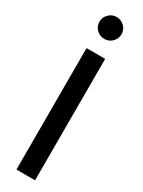

<svg xmlns="http://www.w3.org/2000/svg" viewBox="-254 -1001 763 1027"><g transform="rotate(30 127.5 -487.5)"><path d="M175 -859.5Q155 -840 127 -840Q99 -840 79 -859.5Q59 -879 59 -907Q59 -935 79 -955Q99 -975 127 -975Q155 -975 175 -955Q195 -935 195 -907Q195 -879 175 -859.5ZM70 0V-750H185V0Z"/></g></svg>

Font: Orkney Medium
Style: Regular
Weight: 500
Designer: Samuel Oakes and Alfredo Marco Pradil
Foundry: Alfredo Marco Pradil
Version: 1.0; ttfautohint (v1.5)